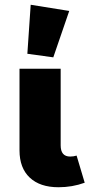

<svg xmlns="http://www.w3.org/2000/svg" viewBox="-20 -779 376 807"><path d="M204 -538 95 -553 109 -759 271 -733ZM226 8Q148 8 105 -32.5Q62 -73 62 -147V-490H235V-168Q235 -121 275 -121Q289 -121 302 -125L336 -11Q284 8 226 8Z"/></svg>

Font: Cantarell Extra Bold
Style: Regular
Weight: 800
Designer: Dave Crossland, Nikolaus Waxweiler, Florian Fecher, Jacques Le Bailly, Eben Sorkin, Alexei Vanyashin, Alexios Zavras, Em
Version: Version 0.303